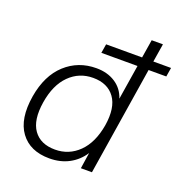

<svg xmlns="http://www.w3.org/2000/svg" viewBox="-133 -853 931 978"><g transform="rotate(20 332.5 -364.0)"><path d="M239 8Q134 8 82.5 -62Q31 -132 52 -260Q72 -379 141.5 -442.5Q211 -506 309 -506Q369 -506 412 -478Q455 -450 471 -400L501 -588H305L313 -637H508L524 -736H585L569 -637H665L657 -588H561L468 0H408L421 -87Q392 -42 345.5 -17Q299 8 239 8ZM251 -44Q326 -44 379.5 -96.5Q433 -149 450 -248Q466 -348 427.5 -401Q389 -454 310 -454Q235 -454 182 -401.5Q129 -349 113 -250Q97 -149 134.5 -96.5Q172 -44 251 -44Z"/></g></svg>

Font: Mulish Light
Style: Italic
Weight: 300
Italic angle: -9°
Designer: Vernon Adams
Foundry: Vernon Adams
Version: Version 3.603; ttfautohint (v1.8.3)